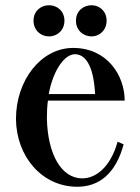

<svg xmlns="http://www.w3.org/2000/svg" viewBox="-20 -698 535 733"><path d="M275 15C358 15 422 -35 452 -147L429 -157C401 -57 344 -17 294 -17C216 -17 162 -106 159 -246C159 -270 160 -293 163 -314H456C456 -409 390 -515 259 -515C137 -515 41 -392 41 -244C42 -101 140 15 275 15ZM167 -559C198 -559 226 -582 226 -619C226 -656 198 -678 167 -678C136 -678 108 -656 108 -619C108 -582 136 -559 167 -559ZM330 -559C359 -559 387 -582 387 -619C387 -656 359 -678 330 -678C298 -678 270 -656 270 -619C270 -582 298 -559 330 -559ZM166 -339C184 -434 228 -491 266 -491C301 -491 337 -457 343 -339Z"/></svg>

Font: Sprat Condensed Medium
Style: Regular
Weight: 500
Width: 3
Designer: Ethan Nakache
Foundry: Collletttivo
Version: Version 2.000;Glyphs 3.2 (3217)